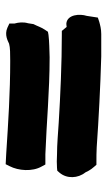

<svg xmlns="http://www.w3.org/2000/svg" viewBox="130 -683 377 677"><g transform="rotate(90 318.5 -344.5)"><path d="M36 -462C28 -437 31 -394 62 -390C66 -390 68 -390 75 -391L89 -374H101C202 -374 316 -369 413 -363C448 -361 487 -357 526 -357C542 -356 557 -356 572 -357L582 -358L589 -366C611 -392 609 -431 588 -457C586 -461 580 -475 568 -488L561 -496H550C534 -496 517 -496 499 -497C400 -504 286 -510 179 -513H100C82 -513 68 -509 57 -506L42 -501ZM62 -255C57 -238 59 -221 63 -207V-189L78 -182C103 -171 125 -184 134 -188C147 -192 172 -192 195 -192C307 -192 413 -185 521 -178L559 -176L566 -190C582 -221 586 -270 567 -303L560 -316H524C414 -320 302 -331 182 -331C154 -330 128 -330 103 -327L92 -325L86 -316C76 -302 72 -287 65 -274Z"/></g></svg>

Font: Hussar Pisanka
Style: Blk
Weight: 700
Designer: Robert Jablonski
Foundry: Cannot Into Space Fonts
Version: Version 1.070